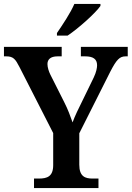

<svg xmlns="http://www.w3.org/2000/svg" viewBox="-21 -951 666 971"><path d="M267 -784V-771H321C378 -809 463 -886 487 -921V-931H355C336 -886 295 -825 267 -784ZM151 0H477V-48H447C410 -48 380 -58 380 -118V-277L537 -589C568 -649 584 -666 614 -666H625V-714H388V-666H410C449 -666 470 -653 470 -621C470 -608 466 -586 453 -559L398 -446C377 -404 357 -363 346 -332C335 -363 323 -397 303 -436L234 -573C226 -589 219 -610 219 -627C219 -650 234 -666 270 -666H291V-714H-1V-666H11C46 -666 57 -652 77 -613L248 -278V-116C248 -58 217 -48 176 -48H151Z"/></svg>

Font: Noto Serif Devanagari SemiCondensed SemiBold
Style: Regular
Weight: 600
Width: 4
Designer: Universal Thirst, Indian Type Foundry and the Monotype Design Team
Foundry: Monotype Imaging Inc.
Version: Version 2.004